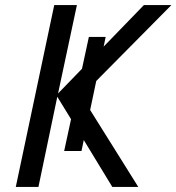

<svg xmlns="http://www.w3.org/2000/svg" viewBox="-20 -734 693 754"><path d="M42 0H131L205 -354L259 -266L232 -141H300L309 -184L421 0H523L334 -302L358 -416L653 -714H545L387 -551L395 -589H329L302 -464L208 -367L282 -714H193Z"/></svg>

Font: BC Sans
Style: Italic
Weight: 400
Italic angle: -12°
Designer: Monotype Design Team
Designer: Province of B.C.
Foundry: Monotype Imaging Inc.
Version: Version 2.000;GOOG;noto-source:20170915:90ef993387c0